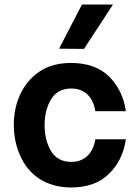

<svg xmlns="http://www.w3.org/2000/svg" viewBox="-20 -819 613 848"><path d="M351 -603 479 -799H342L241 -604ZM294 9C365 9 421 -11 462 -52C503 -92 527 -143 536 -204H401C392 -144 355 -104 295 -104C254 -104 225 -120 206 -151C187 -182 177 -221 177 -267C177 -312 187 -350 206 -381C225 -412 254 -428 295 -428C356 -428 392 -388 401 -328H536C527 -389 503 -440 462 -481C421 -521 365 -541 294 -541C238 -541 191 -528 153 -502C77 -450 41 -362 41 -267C41 -219 50 -174 69 -132C105 -48 182 9 294 9Z"/></svg>

Font: Be Vietnam
Style: Bold
Weight: 700
Designer: Gabriel Lam
Foundry: TypeRant
Version: Version 4.000